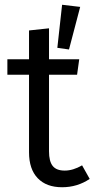

<svg xmlns="http://www.w3.org/2000/svg" viewBox="-20 -775 397 807"><path d="M317 -746 270 -567 221 -574 241 -755ZM325 -80 357 -23Q305 12 241 12Q175 12 138.5 -26Q102 -64 102 -135V-461H11V-526H102V-647L186 -656V-526H313L304 -461H186V-139Q186 -97 201.5 -77.5Q217 -58 252 -58Q287 -58 325 -80Z"/></svg>

Font: FiraGO Book
Style: Regular
Weight: 350
Designer: bBox Type
Foundry: bBox Type GmbH
Version: Version 1.001;PS 001.001;hotconv 1.0.88;makeotf.lib2.5.64775